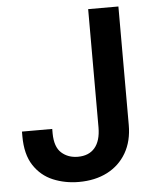

<svg xmlns="http://www.w3.org/2000/svg" viewBox="-53 -772 666 826"><g transform="rotate(-5 280.5 -358.5)"><path d="M358.7 -727.3H489.3V-215.9Q489.3 -146 459.9 -95.2Q430.4 -44.4 377.7 -17.2Q324.9 9.9 254.6 9.9Q195 9.9 143.5 -11.5Q92 -33 60.5 -81Q29.1 -128.9 29.1 -207.4V-227.3H159.8V-207.4Q160.5 -149.1 188.9 -123.8Q217.3 -98.4 259.6 -98.4Q307.2 -98.4 332.7 -128.4Q358.3 -158.4 358.7 -215.9Z"/></g></svg>

Font: Inter Zeller Semi Bold
Style: Regular
Weight: 600
Designer: Rasmus Andersson; Joe Bland
Foundry: zeller
Version: Version 3.015;git-dec3a8cb1